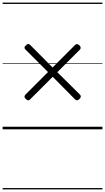

<svg xmlns="http://www.w3.org/2000/svg" viewBox="-20 -989 803 1468"><path d="M587 -232Q580 -224 571.5 -222.5Q563 -221 555 -228L383 -402L209 -228Q201 -220 192.5 -222.5Q184 -225 177 -233Q169 -239 167.5 -247.5Q166 -256 173 -264L347 -438L175 -610Q166 -618 167.5 -626.5Q169 -635 177 -641Q184 -650 193 -652Q202 -654 210 -646L382 -473L555 -646Q563 -653 571 -651.5Q579 -650 587 -642Q595 -635 596.5 -626Q598 -617 591 -610L418 -437L592 -265Q599 -257 597.5 -248Q596 -239 587 -232ZM0 449H763V459H0ZM0 -20H763V0H0ZM0 -505H763V-500H0ZM0 -969H763V-959H0Z"/></svg>

Font: Playwrite IT Trad Guides
Style: Regular
Weight: 400
Designer: Veronika Burian, José Scaglione
Foundry: TypeTogether
Version: Version 1.003